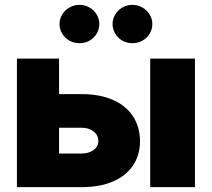

<svg xmlns="http://www.w3.org/2000/svg" viewBox="-20 -772 873 792"><path d="M557.6 -189.5Q557.1 -131.3 528.1 -88.6Q499 -45.9 444.8 -22.9Q390.6 0 316.4 0H49.8V-530.3H223.6V-383.8H316.4Q390.6 -383.8 444.8 -360.4Q499 -336.9 528.1 -293Q557.1 -249 557.6 -189.5ZM316.4 -138.7Q346.7 -138.7 366.2 -153.3Q385.7 -168 385.7 -190.4Q385.7 -214.4 366.2 -229.7Q346.7 -245.1 316.4 -245.1H223.6V-138.7ZM599.6 -530.3H784.2V0H599.6ZM225.6 -672.9Q225.6 -694.3 236.6 -712.4Q247.6 -730.5 266.6 -741.2Q285.6 -752 308.6 -752Q330.1 -752 348.9 -741.2Q367.7 -730.5 378.7 -712.2Q389.6 -693.8 389.6 -672.9Q389.6 -651.4 378.7 -633.1Q367.7 -614.7 348.9 -604.2Q330.1 -593.8 308.6 -593.8Q285.6 -593.8 266.6 -604.2Q247.6 -614.7 236.6 -633.1Q225.6 -651.4 225.6 -672.9ZM444.3 -672.9Q444.3 -693.8 455.3 -712.2Q466.3 -730.5 485.1 -741.2Q503.9 -752 526.4 -752Q548.3 -752 567.1 -741.2Q585.9 -730.5 597.2 -712.2Q608.4 -693.8 608.4 -672.9Q608.4 -651.4 597.4 -633.1Q586.4 -614.7 567.4 -604.2Q548.3 -593.8 526.4 -593.8Q503.9 -593.8 485.1 -604.2Q466.3 -614.7 455.3 -633.1Q444.3 -651.4 444.3 -672.9Z"/></svg>

Font: Pretendard JP Black
Style: Regular
Weight: 900
Designer: Base glyphs from Inter by Rasmus Andersson; Hangeul glyphs from Noto Sans CJK(Source Han Sans) by Jang Soo-young and Kan
Foundry: Kil Hyung-jin
Version: Version 1.309